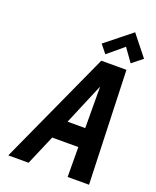

<svg xmlns="http://www.w3.org/2000/svg" viewBox="-166 -1018 904 1113"><g transform="rotate(20 286.0 -461.0)"><path d="M572 -795 471 -922 311 -794 352 -743 450 -825 508 -744ZM522 0 498 -700H343L24 0H149L228 -184H389L390 0ZM280 -301 388 -557 389 -301Z"/></g></svg>

Font: Advent Pro
Style: Bold Italic
Weight: 700
Italic angle: -12°
Designer: VivaRado, Andreas Kalpakidis
Foundry: VivaRado, Andreas Kalpakidis
Version: Version 3.000